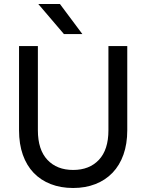

<svg xmlns="http://www.w3.org/2000/svg" viewBox="-20 -930 730 958"><path d="M345 8Q283 8 233 -11.5Q183 -31 148 -67.5Q113 -104 94 -157.5Q75 -211 75 -280V-700H169V-280Q169 -183 216.5 -132.5Q264 -82 345 -82Q426 -82 473.5 -132.5Q521 -183 521 -280V-700H615V-280Q615 -212 596 -158.5Q577 -105 541.5 -68Q506 -31 456 -11.5Q406 8 345 8ZM171 -910H279L391 -760H299Z"/></svg>

Font: Retni Sans Medium
Style: Regular
Weight: 500
Designer: Vitaly Kuzmin
Foundry: ParaType Ltd.
Version: Version 1.00;March 2, 2019;FontCreator 11.5.0.2425 64-bit; t